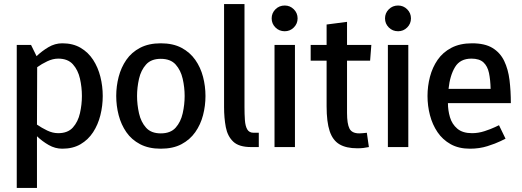

<svg xmlns="http://www.w3.org/2000/svg" viewBox="-20 -720 2554 940"><path d="M265 -68Q312 -68 337 -96Q362 -124 371.5 -166Q381 -208 381 -250Q381 -293 371.5 -335Q362 -377 337 -405Q312 -433 265 -433Q239 -433 211.5 -420Q184 -407 162 -391L161 -110Q184 -94 211 -81Q238 -68 265 -68ZM132 -500 159 -445Q185 -470 217 -489Q249 -508 285 -508Q337 -508 374.5 -486Q412 -464 436 -427Q460 -390 471.5 -344Q483 -298 483 -250Q483 -202 471.5 -156Q460 -110 436 -73Q412 -36 374.5 -14Q337 8 285 8Q250 8 218.5 -10Q187 -28 161 -53V200H62V-500Z M549 -250Q549 -298 561 -344Q573 -390 598.5 -427Q624 -464 666 -486Q708 -508 767 -508Q827 -508 868.5 -486Q910 -464 936 -427Q962 -390 974 -344Q986 -298 986 -250Q986 -202 974 -156Q962 -110 936 -73Q910 -36 868.5 -14Q827 8 767 8Q708 8 666 -14Q624 -36 598.5 -73Q573 -110 561 -156Q549 -202 549 -250ZM651 -250Q651 -208 660.5 -165.5Q670 -123 695 -95Q720 -67 767 -67Q815 -67 840 -95Q865 -123 874.5 -165.5Q884 -208 884 -250Q884 -292 874.5 -334Q865 -376 840 -404Q815 -432 767 -432Q720 -432 695 -404Q670 -376 660.5 -334Q651 -292 651 -250Z M1222 -70H1247V0H1209Q1150 0 1122 -26.5Q1094 -53 1085.5 -97.5Q1077 -142 1077 -196V-700H1177V-196Q1177 -161 1179 -132Q1181 -103 1190.5 -86.5Q1200 -70 1222 -70Z M1374 -567Q1347 -567 1328.5 -585.5Q1310 -604 1310 -630Q1310 -656 1328.5 -674.5Q1347 -693 1374 -693Q1400 -693 1418.5 -674.5Q1437 -656 1437 -630Q1437 -604 1418.5 -585.5Q1400 -567 1374 -567ZM1324 0V-500H1424V0Z M1776 -70 1786 0Q1771 3 1758.5 4.5Q1746 6 1729 6Q1675 6 1642 -13.5Q1609 -33 1594 -78Q1579 -123 1579 -200V-423H1501V-500H1579V-600L1679 -613V-500H1798L1792 -423H1679V-167Q1679 -114 1691 -90.5Q1703 -67 1739 -67Q1748 -67 1756 -68Q1764 -69 1776 -70Z M1929 -567Q1902 -567 1883.5 -585.5Q1865 -604 1865 -630Q1865 -656 1883.5 -674.5Q1902 -693 1929 -693Q1955 -693 1973.5 -674.5Q1992 -656 1992 -630Q1992 -604 1973.5 -585.5Q1955 -567 1929 -567ZM1879 0V-500H1979V0Z M2281 8Q2226 8 2186.5 -14Q2147 -36 2122 -73Q2097 -110 2085 -156Q2073 -202 2073 -250Q2073 -298 2085 -344Q2097 -390 2122.5 -427Q2148 -464 2190 -486Q2232 -508 2291 -508Q2354 -508 2391.5 -485Q2429 -462 2448.5 -421.5Q2468 -381 2474.5 -328Q2481 -275 2481 -215H2173Q2173 -180 2183 -146Q2193 -112 2219 -90Q2245 -68 2291 -68Q2322 -68 2352.5 -78Q2383 -88 2403 -97.5Q2423 -107 2423 -107L2455 -41Q2455 -41 2430.5 -29Q2406 -17 2366.5 -4.5Q2327 8 2281 8ZM2288 -433Q2233 -433 2208 -392Q2183 -351 2176 -285H2382Q2381 -329 2374 -362.5Q2367 -396 2347 -414.5Q2327 -433 2288 -433Z"/></svg>

Font: Epunda Sans Medium
Style: Regular
Weight: 500
Designer: Simon Atzbach
Foundry: typofactur
Version: Version 2.204; ttfautohint (v1.8.4.7-5d5b)